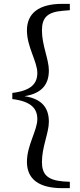

<svg xmlns="http://www.w3.org/2000/svg" viewBox="-20 -804 416 998"><path d="M44 -289C144 -277 174 -238 174 -185C174 -126 120 -49 120 37C120 128 183 174 304 174H343V141L308 139C226 132 198 102 198 38C198 -41 234 -113 234 -171C234 -237 204 -290 107 -304C204 -319 234 -372 234 -438C234 -496 198 -568 198 -646C198 -712 226 -742 308 -748L343 -751V-784H304C183 -784 120 -736 120 -646C120 -560 174 -484 174 -425C174 -371 144 -333 44 -321Z"/></svg>

Font: Noto Serif HK Medium
Style: Regular
Weight: 500
Designer: Ryoko NISHIZUKA 西塚涼子 (kana & ideographs); Frank Grießhammer (Latin, Greek & Cyrillic); Wenlong ZHANG 张文龙 (bopomofo); San
Foundry: Adobe
Version: Version 2.001;hotconv 1.1.0;makeotfexe 2.6.0